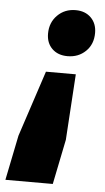

<svg xmlns="http://www.w3.org/2000/svg" viewBox="-91 -585 422 775"><g transform="rotate(5 120.0 -197.5)"><path d="M81 -447Q81 -492 110.5 -521.5Q140 -551 184 -551Q223 -551 246.5 -527.5Q270 -504 270 -466Q270 -420 240.5 -391.5Q211 -363 167 -363Q128 -363 104.5 -386Q81 -409 81 -447ZM-39 156 -2 -26 86 -293H207L190 -26L153 156Z"/></g></svg>

Font: TypoPRO Montserrat Alternates
Style: Italic
Weight: 800
Italic angle: -11.3°
Designer: Julieta Ulanovsky
Foundry: Julieta Ulanovsky
Version: Version 6.001